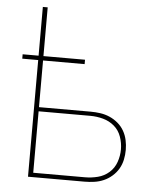

<svg xmlns="http://www.w3.org/2000/svg" viewBox="-53 -781 705 828"><g transform="rotate(5 300.0 -367.5)"><path d="M99 0V-505H30V-524H99V-735H120V-524H300V-505H120V-303H344Q365 -303 386 -300Q407 -297 426.5 -288.5Q446 -280 462.5 -266Q479 -252 489.5 -233.5Q500 -215 504.5 -194Q509 -173 509 -152Q509 -130 504.5 -109Q500 -88 489.5 -70Q479 -52 462.5 -37.5Q446 -23 426.5 -14.5Q407 -6 386 -3Q365 0 344 0ZM120 -19H344Q372 -19 399.5 -26Q427 -33 448 -51.5Q469 -70 478.5 -97Q488 -124 488 -152Q488 -180 478.5 -207Q469 -234 448 -252Q427 -270 399.5 -277.5Q372 -285 344 -285H120Z"/></g></svg>

Font: Iosevka Curly Thin Extended
Style: Regular
Weight: 100
Width: 7
Monospace: yes
Designer: Belleve Invis
Foundry: Belleve Invis
Version: Version 11.1.0; ttfautohint (v1.8.3)